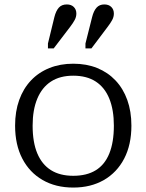

<svg xmlns="http://www.w3.org/2000/svg" viewBox="-20 -834 660 865"><path d="M572 -268Q572 -182 539.5 -119.5Q507 -57 448 -23Q389 11 310 11Q231 11 172 -23Q113 -57 80.5 -119.5Q48 -182 48 -268Q48 -332 66.5 -383.5Q85 -435 119.5 -471.5Q154 -508 202.5 -527.5Q251 -547 310 -547Q370 -547 418 -527.5Q466 -508 500.5 -471.5Q535 -435 553.5 -383.5Q572 -332 572 -268ZM127 -268Q127 -193 148 -143Q169 -93 209.5 -67.5Q250 -42 310 -42Q371 -42 411.5 -67Q452 -92 472.5 -142.5Q493 -193 493 -268Q493 -339 472.5 -389.5Q452 -440 411.5 -466.5Q371 -493 310 -493Q250 -493 209.5 -466.5Q169 -440 148 -389.5Q127 -339 127 -268ZM225 -757Q232 -785 245 -799.5Q258 -814 281 -814Q301 -814 312.5 -802.5Q324 -791 324 -773Q324 -758 316.5 -744Q309 -730 296 -713L222 -616H196V-638ZM395 -757Q402 -785 415 -799.5Q428 -814 450 -814Q470 -814 481.5 -802.5Q493 -791 493 -773Q493 -758 485.5 -744Q478 -730 465 -713L392 -616H365V-638Z"/></svg>

Font: Roboto Serif 20pt Light
Style: Regular
Weight: 300
Version: Version 1.008